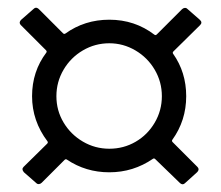

<svg xmlns="http://www.w3.org/2000/svg" viewBox="-20 -550 571 497"><path d="M153 -137Q150 -139 147 -136L88 -77Q85 -74 81 -73.5Q77 -73 74 -76L42 -104Q35 -112 41 -118L102 -178Q105 -181 103 -184Q63 -237 63 -301Q63 -365 100 -414Q102 -417 99 -420L34 -485Q31 -488 31 -491Q31 -495 35 -499L67 -527Q70 -530 73 -530Q77 -530 81 -526L143 -464Q146 -461 149 -463Q199 -499 263 -499Q329 -499 380 -460Q383 -458 386 -461L451 -526Q454 -529 458 -529.5Q462 -530 465 -527L497 -499Q505 -492 498 -485L429 -417Q426 -414 428 -411Q462 -363 462 -301Q462 -238 426 -188Q424 -185 427 -182L491 -118Q494 -115 494 -112Q494 -108 490 -104L459 -76Q456 -73 453 -73Q449 -73 445 -77L382 -138Q379 -141 376 -139Q325 -104 263 -104Q202 -104 153 -137ZM399 -301Q399 -338 380.5 -369.5Q362 -401 330.5 -419.5Q299 -438 263 -438Q226 -438 194.5 -419.5Q163 -401 144.5 -369.5Q126 -338 126 -301Q126 -264 144.5 -233Q163 -202 194.5 -183.5Q226 -165 263 -165Q300 -165 331 -183Q362 -201 380.5 -232.5Q399 -264 399 -301Z"/></svg>

Font: Barlow Condensed
Style: Regular
Weight: 400
Width: 3
Designer: Jeremy Tribby
Foundry: Tribby Type
Version: Version 1.500